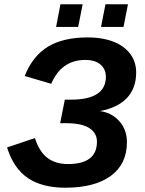

<svg xmlns="http://www.w3.org/2000/svg" viewBox="-20 -874 683 904"><path d="M287.6 9.8Q178.7 9.8 111.3 -35.6Q43.9 -81.1 13.2 -179.7L144.5 -224.1Q164.6 -160.2 202.9 -130.9Q241.2 -101.6 299.8 -101.6Q436.5 -101.6 436.5 -207Q436.5 -247.1 401.1 -270.5Q365.7 -293.9 292 -293.9H263.2L285.2 -404.8H314Q478.5 -404.8 478.5 -512.7Q478.5 -548.3 453.1 -570.1Q427.7 -591.8 381.3 -591.8Q269.5 -591.8 221.2 -479.5L96.2 -516.1Q133.8 -610.4 205.6 -654.1Q277.3 -697.8 393.1 -697.8Q471.7 -697.8 527.8 -671.9Q572.3 -650.9 596.7 -615.2Q621.1 -579.6 621.1 -532.7Q621.1 -458.5 577.6 -412.6Q534.2 -366.7 450.7 -351.1Q507.3 -342.8 542.5 -302.7Q577.6 -262.7 577.6 -204.6Q577.6 -101.6 501.7 -45.9Q425.8 9.8 287.6 9.8ZM582.5 -854 561.5 -747.1H455.6L476.6 -854ZM369.1 -854 348.1 -747.1H244.1L264.6 -854Z"/></svg>

Font: Arimo
Style: Bold Italic
Weight: 700
Italic angle: -12°
Designer: Steve Matteson
Foundry: Monotype Imaging Inc.
Version: Version 1.33